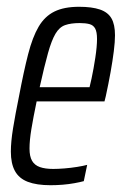

<svg xmlns="http://www.w3.org/2000/svg" viewBox="-20 -538 363 566"><path d="M129 8Q88 8 62 -2Q36 -12 24 -34Q12 -56 12 -91Q12 -120 18.5 -160Q25 -200 36 -254Q50 -328 63 -378.5Q76 -429 94 -459.5Q112 -490 140.5 -504Q169 -518 213 -518Q251 -518 274.5 -510Q298 -502 308.5 -484Q319 -466 319 -434Q319 -415 315.5 -387Q312 -359 306 -325.5Q300 -292 292 -255L288 -239H88Q78 -191 72.5 -157.5Q67 -124 67 -100Q67 -77 74.5 -64Q82 -51 97.5 -45.5Q113 -40 137 -40Q151 -40 170 -41.5Q189 -43 207.5 -46Q226 -49 237 -52L227 -4Q216 -1 199.5 2Q183 5 165 6.5Q147 8 129 8ZM97 -281H244L250 -307Q256 -335 261 -368Q266 -401 266 -423Q266 -444 260.5 -454Q255 -464 243.5 -467Q232 -470 215 -470Q189 -470 172 -464Q155 -458 143.5 -438.5Q132 -419 121.5 -381.5Q111 -344 97 -281Z"/></svg>

Font: Saira UltraCondensed
Style: Italic
Weight: 400
Width: 1
Italic angle: -12°
Designer: Hector Gatti with collaboration of the Omnibus-Type team
Foundry: Omnibus-Type
Version: Version 1.101